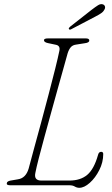

<svg xmlns="http://www.w3.org/2000/svg" viewBox="-20 -883 536 915"><path d="M311.5 0H30Q8.5 0 13 -11Q13.5 -20.5 36.5 -23.5L65.5 -28.5Q103 -34 116.5 -79.5Q125.5 -114.5 141.5 -172.5Q157.5 -230.5 176 -299Q194.5 -367.5 212.2 -435Q230 -502.5 243.5 -557Q257 -611.5 263 -641Q268 -665 247 -669.5L209 -677.5Q189.5 -681.5 189.5 -691.5Q189.5 -700 209 -700H389Q405.5 -700 405.5 -690Q405.5 -679.5 384 -677L343 -670.5Q326.5 -668.5 317.5 -658.2Q308.5 -648 302.5 -629.5Q296.5 -607.5 284.2 -563.8Q272 -520 256.2 -463.8Q240.5 -407.5 223.8 -346.8Q207 -286 191.5 -229.2Q176 -172.5 164.5 -127.8Q153 -83 148.5 -59Q140.5 -22.5 177.5 -22.5H310Q363.5 -22.5 395.8 -49.8Q428 -77 447 -144Q450.5 -159.5 462 -159.5Q472 -159.5 472 -149Q472 -109.5 453.2 -72.5Q434.5 -35.5 408 -11.8Q381.5 12 358 12Q346.5 12 336.5 6Q326.5 0 311.5 0ZM415 -835Q434.5 -850 447.2 -858Q460 -866 471 -862Q479 -858.5 480.5 -851Q482 -843.5 476.5 -835.5Q471.5 -826 460.2 -818.8Q449 -811.5 434.5 -804L319 -743.5Q311.5 -739.5 308.5 -744.5Q306.5 -747 309 -750.2Q311.5 -753.5 315 -756.5Z"/></svg>

Font: Fraunces 9pt S050 Thin
Style: Italic
Weight: 100
Italic angle: -16°
Version: Version 1.000; ttfautohint (v1.8.3)